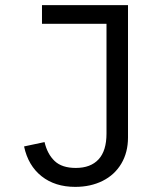

<svg xmlns="http://www.w3.org/2000/svg" viewBox="-20 -718 640 750"><path d="M480 -698V-181Q480 -123 454 -79Q428 -35 381 -11.5Q334 12 274 12Q195 12 142.5 -29.5Q90 -71 74 -146L154 -163Q165 -116 193.5 -89Q222 -62 276 -62Q334 -62 365 -95.5Q396 -129 396 -196V-625H144V-698Z"/></svg>

Font: iA Writer Mono V
Style: Regular
Weight: 400
Designer: Mike Abbink, Paul van der Laan, Pieter van Rosmalen
Foundry: Bold Monday
Version: Version 2.000